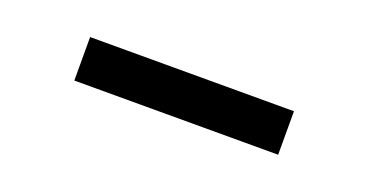

<svg xmlns="http://www.w3.org/2000/svg" viewBox="-22 -445 598 312"><g transform="rotate(20 277.5 -289.5)"><path d="M101.1 -251.5V-326.7H453.6V-251.5Z"/></g></svg>

Font: Spinnaker
Style: Regular
Weight: 400
Designer: Elena Albertoni
Foundry: Elena Albertoni
Version: Version 1.001